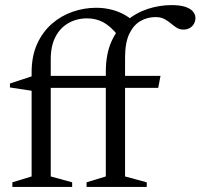

<svg xmlns="http://www.w3.org/2000/svg" viewBox="-20 -733 786 753"><path d="M263 0H28.5V-18L104 -41V-449Q104 -513.5 125.8 -561Q147.5 -608.5 183.8 -640Q220 -671.5 265.2 -687Q310.5 -702.5 356.5 -702.5Q384 -702.5 408.5 -697.2Q433 -692 454.8 -682Q476.5 -672 496 -656.5L444 -592.5Q413.5 -630.5 384.8 -645.8Q356 -661 322 -661Q281 -661 248.5 -642.5Q216 -624 197.5 -588.5Q179 -553 179 -501V-41L263 -18ZM600.5 -388.5H124.5L104.5 -377L19 -390V-405.5L111.5 -436L135 -435.5H609.5ZM470.5 -41 555.5 -18V0H319.5V-18L395 -41V-451.5Q395 -521 417.2 -570.5Q439.5 -620 476.5 -651.5Q513.5 -683 559.5 -698Q605.5 -713 652.5 -713Q686 -713 706.5 -706.2Q727 -699.5 736.8 -687.8Q746.5 -676 746.5 -662.5Q746.5 -649.5 740.2 -639Q734 -628.5 723.5 -622.8Q713 -617 700 -617Q684 -617 672.5 -624.5Q661 -632 649.8 -641.5Q638.5 -651 624.5 -658.5Q610.5 -666 590 -666Q559 -666 531.8 -651Q504.5 -636 487.5 -601.2Q470.5 -566.5 470.5 -507Z"/></svg>

Font: Newsreader 24pt
Style: Regular
Weight: 400
Designer: Hugues Gentile
Foundry: Production Type
Version: Version 1.003